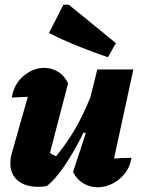

<svg xmlns="http://www.w3.org/2000/svg" viewBox="-20 -787 604 815"><path d="M290 -57 344 -221 335 -225Q296 -145 254.5 -84Q213 -23 178 3Q159 6 142 6Q87 6 55.5 -20.5Q24 -47 24 -93Q24 -115 30 -136L98 -376Q64 -374 30 -373Q40 -432 81 -465.5Q122 -499 168 -499Q198 -499 225.5 -483Q253 -467 269 -433L192 -138Q204 -129 218 -124Q261 -175 297 -236.5Q333 -298 364 -375L393 -492H546L464 -114Q500 -117 538 -117Q532 -78 509.5 -50Q487 -22 456.5 -7Q426 8 394 8Q363 8 335 -8Q307 -24 290 -57ZM438 -544Q374 -566 311.5 -591Q249 -616 188 -647L249 -767H272L472 -604Z"/></svg>

Font: Piazzolla ExtraBold
Style: Italic
Weight: 800
Italic angle: -11.3°
Designer: Juan Pablo del Peral
Foundry: Huerta Tipografica
Version: Version 1.330